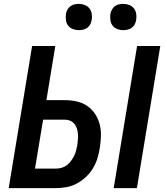

<svg xmlns="http://www.w3.org/2000/svg" viewBox="-20 -973 865 993"><path d="M568 0 689 -735H809L688 0ZM25 0 146 -735H266L220 -455H317Q348 -455 378 -448Q408 -441 432 -424.5Q456 -408 472 -383.5Q488 -359 495.5 -330Q503 -301 502 -269.5Q501 -238 496 -207Q492 -180 483.5 -153Q475 -126 460 -101.5Q445 -77 423.5 -57Q402 -37 376.5 -23.5Q351 -10 323.5 -5Q296 0 270 0ZM161 -101H269Q283 -101 298 -105Q313 -109 325.5 -118.5Q338 -128 347 -140.5Q356 -153 363 -166.5Q370 -180 373.5 -194.5Q377 -209 380 -223Q382 -238 383 -252.5Q384 -267 383 -281Q382 -295 377.5 -308.5Q373 -322 364.5 -332.5Q356 -343 343.5 -348.5Q331 -354 316 -354H203ZM617 -817Q601 -817 586 -823Q571 -829 562 -841Q553 -853 551 -869Q549 -885 551 -901Q553 -913 559 -923.5Q565 -934 574.5 -941Q584 -948 595.5 -950.5Q607 -953 618 -953Q634 -953 649 -947Q664 -941 673 -929Q682 -917 684.5 -901Q687 -885 684 -869Q682 -857 676.5 -846.5Q671 -836 661 -829Q651 -822 639.5 -819.5Q628 -817 617 -817ZM387 -817Q371 -817 356 -823Q341 -829 332 -841Q323 -853 321 -869Q319 -885 321 -901Q323 -913 329 -923.5Q335 -934 344.5 -941Q354 -948 365.5 -950.5Q377 -953 388 -953Q404 -953 419 -947Q434 -941 443 -929Q452 -917 454.5 -901Q457 -885 454 -869Q452 -857 446.5 -846.5Q441 -836 431 -829Q421 -822 409.5 -819.5Q398 -817 387 -817Z"/></svg>

Font: Iosevka Aile
Style: Bold Italic
Weight: 700
Italic angle: -9°
Designer: Belleve Invis
Foundry: Belleve Invis
Version: Version 28.0.1; ttfautohint (v1.8.4)